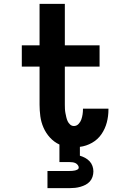

<svg xmlns="http://www.w3.org/2000/svg" viewBox="-20 -755 640 995"><path d="M226 220V131H341Q348 131 355 130.5Q362 130 368.5 128.5Q375 127 381.5 123.5Q388 120 388 113Q388 106 382.5 99.5Q377 93 370.5 90Q364 87 356 86Q348 85 341 85H288V-6Q260 -19 239 -42Q218 -65 205.5 -93.5Q193 -122 189 -152.5Q185 -183 185 -213V-410H93V-520H185V-735H316V-520H496V-410H316V-213Q316 -202 316.5 -191Q317 -180 319 -169.5Q321 -159 323.5 -148Q326 -137 330.5 -127Q335 -117 343.5 -109.5Q352 -102 363 -102Q377 -102 387 -112.5Q397 -123 401.5 -136Q406 -149 408 -162.5Q410 -176 410 -190V-192H542V-187Q542 -153 533.5 -120.5Q525 -88 506 -60Q487 -32 457 -15Q427 2 394 6V52Q408 56 421 63Q434 70 444 80.5Q454 91 459 105Q464 119 464 133Q464 147 459.5 161Q455 175 445.5 185.5Q436 196 423.5 202.5Q411 209 397 213Q383 217 369 218.5Q355 220 341 220Z"/></svg>

Font: Iosevka HT Extrabold Extended
Style: Regular
Weight: 800
Width: 7
Monospace: yes
Designer: Belleve Invis
Foundry: Belleve Invis
Version: Version 32.3.0; ttfautohint (v1.8.4)